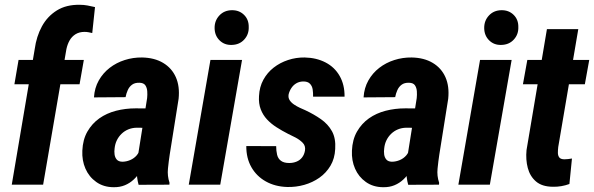

<svg xmlns="http://www.w3.org/2000/svg" viewBox="-20 -782 2515 813"><path d="M162.6 0H29.8L127 -574.2Q134.3 -627.9 157.5 -670.4Q180.7 -712.9 220.7 -737.8Q260.7 -762.7 317.9 -761.7Q334.5 -761.7 350.3 -758.8Q366.2 -755.9 382.3 -752L370.6 -642.1Q362.8 -644 354.5 -645.5Q346.2 -647 338.4 -647Q315.9 -647 300 -637.2Q284.2 -627.4 274.9 -611.1Q265.6 -594.7 261.2 -574.2ZM335 -528.3 316.9 -425.3H41L58.6 -528.3Z M564 -121.6 603 -366.7Q604.5 -380.9 603.5 -395.5Q602.5 -410.2 595.5 -420.7Q588.4 -431.2 570.3 -431.6Q550.8 -432.1 539.1 -423.3Q527.3 -414.6 521 -400.4Q514.6 -386.2 511.7 -370.6L377.9 -369.6Q380.4 -409.7 398.2 -441.2Q416 -472.7 444.3 -494.6Q472.7 -516.6 508.1 -527.8Q543.5 -539.1 581.5 -538.6Q634.3 -537.6 670.9 -515.6Q707.5 -493.7 724.6 -455.1Q741.7 -416.5 736.3 -363.8L698.7 -127.9Q694.3 -99.1 691.2 -68.1Q688 -37.1 697.8 -8.3L697.3 0L566.9 0.5Q558.6 -29.3 559.3 -60.3Q560.1 -91.3 564 -121.6ZM615.2 -322.8 601.6 -240.7 558.1 -241.2Q539.1 -240.7 523.2 -234.1Q507.3 -227.5 494.9 -215.6Q482.4 -203.6 474.9 -188.2Q467.3 -172.9 465.3 -153.8Q463.4 -141.1 465.1 -128.2Q466.8 -115.2 474.4 -106.4Q481.9 -97.7 497.6 -97.2Q514.6 -97.2 531.2 -104.2Q547.9 -111.3 559.1 -124.5Q570.3 -137.7 572.3 -155.3L596.7 -100.6Q588.4 -78.6 575.9 -58.3Q563.5 -38.1 546.6 -22.2Q529.8 -6.3 508.5 2.4Q487.3 11.2 460.4 10.7Q418 10.3 387.5 -11.5Q356.9 -33.2 341.8 -67.9Q326.7 -102.5 328.6 -144Q330.6 -190.9 350.1 -224.9Q369.6 -258.8 400.6 -280.8Q431.6 -302.7 471.4 -313Q511.2 -323.2 554.7 -323.2Z M1004.9 -528.3 912.6 0H779.3L871.1 -528.3ZM888.7 -662.6Q888.2 -694.3 908.7 -716.3Q929.2 -738.3 961.4 -738.8Q992.7 -739.3 1013.2 -719.2Q1033.7 -699.2 1033.2 -667.5Q1034.2 -636.2 1013.9 -614.3Q993.7 -592.3 960.9 -591.8Q930.2 -590.8 909.7 -611.1Q889.2 -631.3 888.7 -662.6Z M1271.5 -145Q1274.4 -164.6 1261.7 -177.5Q1249 -190.4 1231.2 -199.7Q1213.4 -209 1199.7 -215.3Q1173.8 -228.5 1150.9 -243.2Q1127.9 -257.8 1110.6 -276.4Q1093.3 -294.9 1084 -319.3Q1074.7 -343.8 1076.7 -375Q1078.6 -414.1 1095.2 -444.3Q1111.8 -474.6 1138.7 -495.6Q1165.5 -516.6 1199.5 -527.8Q1233.4 -539.1 1270 -538.6Q1319.8 -537.6 1358.4 -517.6Q1397 -497.6 1418.2 -460.4Q1439.5 -423.3 1439 -372.6H1305.7Q1306.2 -388.2 1304 -403.1Q1301.8 -418 1292.2 -427.7Q1282.7 -437.5 1262.7 -437Q1247.1 -436.5 1234.6 -429.2Q1222.2 -421.9 1213.9 -409.4Q1205.6 -397 1202.1 -382.3Q1199.7 -368.2 1206.5 -357.7Q1213.4 -347.2 1225.1 -339.4Q1236.8 -331.5 1250 -325.4Q1263.2 -319.3 1272.5 -315.4Q1309.1 -298.3 1339.1 -277.3Q1369.1 -256.3 1385.7 -226.3Q1402.3 -196.3 1399.4 -151.4Q1397.5 -110.8 1379.4 -80.3Q1361.3 -49.8 1332.5 -29.5Q1303.7 -9.3 1268.6 0.7Q1233.4 10.7 1196.3 9.8Q1145 8.3 1105.7 -13.7Q1066.4 -35.6 1044.4 -74.2Q1022.5 -112.8 1022.9 -163.6L1149.4 -163.1Q1149.4 -143.6 1153.3 -127Q1157.2 -110.4 1169.7 -101.1Q1182.1 -91.8 1204.6 -91.8Q1221.7 -91.8 1235.8 -97.7Q1250 -103.5 1259.3 -115.5Q1268.6 -127.4 1271.5 -145Z M1705.6 -121.6 1744.6 -366.7Q1746.1 -380.9 1745.1 -395.5Q1744.1 -410.2 1737.1 -420.7Q1730 -431.2 1711.9 -431.6Q1692.4 -432.1 1680.7 -423.3Q1668.9 -414.6 1662.6 -400.4Q1656.2 -386.2 1653.3 -370.6L1519.5 -369.6Q1522 -409.7 1539.8 -441.2Q1557.6 -472.7 1585.9 -494.6Q1614.3 -516.6 1649.7 -527.8Q1685.1 -539.1 1723.1 -538.6Q1775.9 -537.6 1812.5 -515.6Q1849.1 -493.7 1866.2 -455.1Q1883.3 -416.5 1877.9 -363.8L1840.3 -127.9Q1835.9 -99.1 1832.8 -68.1Q1829.6 -37.1 1839.4 -8.3L1838.9 0L1708.5 0.5Q1700.2 -29.3 1700.9 -60.3Q1701.7 -91.3 1705.6 -121.6ZM1756.8 -322.8 1743.2 -240.7 1699.7 -241.2Q1680.7 -240.7 1664.8 -234.1Q1648.9 -227.5 1636.5 -215.6Q1624 -203.6 1616.5 -188.2Q1608.9 -172.9 1606.9 -153.8Q1605 -141.1 1606.7 -128.2Q1608.4 -115.2 1616 -106.4Q1623.5 -97.7 1639.2 -97.2Q1656.2 -97.2 1672.9 -104.2Q1689.5 -111.3 1700.7 -124.5Q1711.9 -137.7 1713.9 -155.3L1738.3 -100.6Q1730 -78.6 1717.5 -58.3Q1705.1 -38.1 1688.2 -22.2Q1671.4 -6.3 1650.1 2.4Q1628.9 11.2 1602.1 10.7Q1559.6 10.3 1529.1 -11.5Q1498.5 -33.2 1483.4 -67.9Q1468.3 -102.5 1470.2 -144Q1472.2 -190.9 1491.7 -224.9Q1511.2 -258.8 1542.2 -280.8Q1573.2 -302.7 1613 -313Q1652.8 -323.2 1696.3 -323.2Z M2146.5 -528.3 2054.2 0H1920.9L2012.7 -528.3ZM2030.3 -662.6Q2029.8 -694.3 2050.3 -716.3Q2070.8 -738.3 2103 -738.8Q2134.3 -739.3 2154.8 -719.2Q2175.3 -699.2 2174.8 -667.5Q2175.8 -636.2 2155.5 -614.3Q2135.3 -592.3 2102.5 -591.8Q2071.8 -590.8 2051.3 -611.1Q2030.8 -631.3 2030.3 -662.6Z M2475.1 -528.3 2456.5 -425.3H2194.3L2212.9 -528.3ZM2295.9 -658.7H2428.7L2343.8 -159.7Q2342.3 -147 2342.3 -135.3Q2342.3 -123.5 2347.9 -115.7Q2353.5 -107.9 2369.1 -107.4Q2377.4 -107.4 2385.5 -108.4Q2393.6 -109.4 2401.9 -110.8L2391.1 -2.9Q2374 3.4 2356.4 6.3Q2338.9 9.3 2320.3 8.8Q2274.9 8.3 2249.5 -13.7Q2224.1 -35.6 2214.8 -70.8Q2205.6 -106 2209.5 -146.5Z"/></svg>

Font: Roboto Condensed
Style: Bold Italic
Weight: 700
Italic angle: -12°
Designer: Christian Robertson
Foundry: Google
Version: Version 3.0